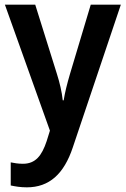

<svg xmlns="http://www.w3.org/2000/svg" viewBox="-20 -563 539 823"><path d="M1 -543 194 -3 180 42C159 105 132 139 78 139C59 139 40 136 26 133V232C45 236 67 240 95 240C191 240 254 183 292 69L498 -543H369L280 -246C268 -205 258 -166 253 -133H249C245 -170 236 -208 224 -246L131 -543Z"/></svg>

Font: Noto Sans Armenian SemiCondensed SemiBold
Style: Regular
Weight: 600
Width: 4
Designer: Monotype Design Team
Foundry: Monotype Imaging Inc.
Version: Version 2.008